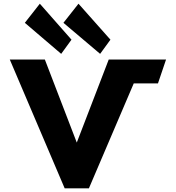

<svg xmlns="http://www.w3.org/2000/svg" viewBox="-20 -1027 959 1045"><path d="M115.2 -902.8 196.8 -1006.8 369.1 -811 313 -733.9ZM325.2 -902.8 407.2 -1006.8 581.1 -811 524.9 -733.9ZM33.2 -703.1H224.1L397.9 -251L571.8 -703.1H883.8L839.8 -573.2H708L463.9 -2H332Z"/></svg>

Font: Hussar Preview
Style: Bold
Weight: 700
Foundry: Cannot Into Space Fonts, PlusOne Fonts
Version: Version 2.29RC2 "Millennial"